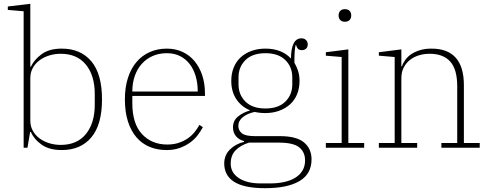

<svg xmlns="http://www.w3.org/2000/svg" viewBox="-20 -775 2567 1007"><path d="M304 12Q238 12 198 -16.5Q158 -45 142 -83H138L124 0H104V-716L21 -723V-741L139 -755V-425H142Q159 -462 198.5 -491Q238 -520 304 -520Q403 -520 459 -453.5Q515 -387 515 -254Q515 -121 459 -54.5Q403 12 304 12ZM298 -15Q384 -15 430.5 -72Q477 -129 477 -226V-282Q477 -379 430.5 -436Q384 -493 298 -493Q267 -493 238 -484Q209 -475 187 -458.5Q165 -442 152 -418.5Q139 -395 139 -366V-142Q139 -113 152 -89.5Q165 -66 187 -49.5Q209 -33 238 -24Q267 -15 298 -15Z M854 12Q805 12 765 -4.5Q725 -21 696 -54.5Q667 -88 651 -138Q635 -188 635 -254Q635 -317 651 -366.5Q667 -416 696 -450Q725 -484 765.5 -502Q806 -520 855 -520Q901 -520 938 -502.5Q975 -485 1001 -453.5Q1027 -422 1041 -379Q1055 -336 1055 -284V-272H674V-234Q674 -126 725 -71.5Q776 -17 857 -17Q890 -17 916 -25.5Q942 -34 963 -48Q984 -62 999.5 -81Q1015 -100 1026 -120L1044 -108Q1033 -87 1016.5 -65.5Q1000 -44 976.5 -27Q953 -10 922.5 1Q892 12 854 12ZM1017 -295V-297Q1017 -340 1006 -376.5Q995 -413 974.5 -439.5Q954 -466 924 -481Q894 -496 855 -496Q814 -496 781 -481.5Q748 -467 724 -440.5Q700 -414 687 -377Q674 -340 674 -295Z M1370 212Q1313 212 1272 203Q1231 194 1205.5 177Q1180 160 1168 136Q1156 112 1156 83Q1156 39 1185.5 9.5Q1215 -20 1260 -31V-35Q1231 -43 1216.5 -62Q1202 -81 1202 -107Q1202 -143 1229 -164.5Q1256 -186 1290 -195V-197Q1245 -216 1219 -255.5Q1193 -295 1193 -351Q1193 -390 1206 -421.5Q1219 -453 1242.5 -474.5Q1266 -496 1299 -508Q1332 -520 1372 -520Q1416 -520 1449.5 -506.5Q1483 -493 1506 -468Q1507 -574 1561 -574Q1576 -574 1585 -565Q1594 -556 1594 -542Q1594 -528 1585.5 -520Q1577 -512 1563 -512Q1549 -512 1542 -520Q1535 -528 1533 -539H1531Q1524 -521 1524 -446Q1535 -428 1543 -404Q1551 -380 1551 -351Q1551 -312 1538 -280.5Q1525 -249 1501 -227.5Q1477 -206 1444 -194Q1411 -182 1372 -182Q1341 -182 1316 -188Q1278 -180 1254 -161Q1230 -142 1230 -114Q1230 -92 1248 -76.5Q1266 -61 1317 -61H1448Q1535 -61 1574.5 -28Q1614 5 1614 61Q1614 137 1551 174.5Q1488 212 1370 212ZM1372 -206Q1440 -206 1476.5 -242Q1513 -278 1513 -332V-370Q1513 -424 1476.5 -460Q1440 -496 1372 -496Q1304 -496 1267.5 -460Q1231 -424 1231 -370V-332Q1231 -278 1267.5 -242Q1304 -206 1372 -206ZM1190 83Q1190 131 1232.5 159Q1275 187 1347 187H1396Q1437 187 1471 179.5Q1505 172 1529 157Q1553 142 1566.5 119.5Q1580 97 1580 66Q1580 23 1549.5 -2Q1519 -27 1442 -27H1286Q1241 -13 1215.5 13.5Q1190 40 1190 83Z M1789 -661Q1773 -661 1764.5 -670Q1756 -679 1756 -693V-695Q1756 -709 1764.5 -718Q1773 -727 1789 -727Q1805 -727 1813.5 -718Q1822 -709 1822 -695V-693Q1822 -679 1813.5 -670Q1805 -661 1789 -661ZM1689 -25H1772V-476L1689 -483V-501L1807 -516V-25H1890V0H1689Z M1967 -25H2050V-476L1967 -483V-501L2085 -516V-427H2088Q2094 -445 2106.5 -462Q2119 -479 2138 -491.5Q2157 -504 2183 -512Q2209 -520 2243 -520Q2413 -520 2413 -328V-25H2496V0H2295V-25H2378V-323Q2378 -411 2341.5 -452Q2305 -493 2233 -493Q2204 -493 2177.5 -485Q2151 -477 2130.5 -461Q2110 -445 2097.5 -421Q2085 -397 2085 -364V-25H2168V0H1967Z"/></svg>

Font: IBM Plex Serif ExtLt
Style: Regular
Weight: 200
Designer: Mike Abbink, Paul van der Laan, Pieter van Rosmalen
Foundry: Bold Monday
Version: Version 3.001